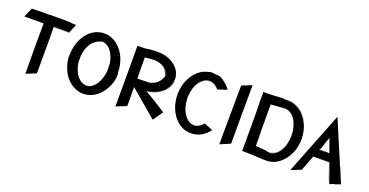

<svg xmlns="http://www.w3.org/2000/svg" viewBox="-31 -1242 3595 1873"><g transform="rotate(20 1766.5 -305.5)"><path d="M525 -556 500 -502C450 -502 392 -502 340 -503C339 -365 339 -362 339 -421C340 -532 340 -528 338 -415V-505H498L538 -595H537C546 -597 514 -596 488 -597C484 -597 492 -598 496 -599C476 -599 475 -599 483 -600H474L479 -601C430 -601 375 -603 327 -602C291 -602 308 -601 265 -601C257 -601 258 -600 255 -600C220 -600 143 -601 145 -599C116 -599 112 -598 78 -598C66 -571 51 -538 35 -501C158 -502 192 -502 235 -502C235 -418 235 -361 234 -285C234 -209 234 -132 235 -45C235 -23 235 -1 236 21L340 -21C340 -190 340 -243 341 -501C405 -501 459 -501 501 -500C537 -580 529 -561 542 -593Z M1084 -286C1083 -286 1082 -296 1081 -300C1081 -405 1038 -508 959 -567C847 -655 671 -615 600 -426C649 -558 765 -638 886 -604C895 -602 904 -599 910 -596C866 -616 816 -619 769 -605C660 -573 593 -460 581 -345C578 -320 576 -263 578 -257C582 -243 579 -253 584 -223C584 -222 592 -192 597 -178C627 -99 663 -59 710 -26C724 -16 749 -4 773 3C812 14 840 15 879 6C956 -11 1026 -79 1056 -154C1056 -153 1055 -152 1055 -151L1062 -166C1062 -164 1062 -162 1064 -169C1076 -200 1085 -234 1085 -268C1086 -289 1085 -282 1084 -286ZM875 -608C844 -615 812 -614 783 -607C812 -615 844 -615 875 -608ZM888 -604 891 -603C890 -603 889 -604 888 -604ZM910 -596 917 -593C916 -594 913 -595 910 -596ZM940 -145C972 -197 984 -268 978 -332C977 -343 976 -352 974 -360C982 -288 978 -224 942 -155C927 -127 910 -106 885 -90C884 -88 874 -82 857 -77C823 -68 808 -80 803 -80C798 -79 797 -81 789 -85C769 -95 775 -91 756 -107C704 -153 681 -242 684 -292C681 -332 691 -387 707 -422C720 -451 742 -480 746 -484L745 -482C761 -498 748 -484 755 -490C769 -503 789 -516 808 -521C808 -522 809 -522 810 -523C818 -525 816 -524 819 -525C821 -526 820 -526 821 -527C821 -528 828 -530 831 -531C965 -531 1026 -285 940 -145ZM956 -181C970 -213 977 -252 978 -287C976 -245 968 -209 956 -181Z M1410 -222 1493 -168 1400 -227C1526 -236 1625 -320 1625 -422C1626 -416 1626 -424 1626 -436C1626 -453 1621 -468 1618 -476C1615 -487 1617 -482 1613 -490C1612 -492 1614 -490 1616 -486L1611 -496L1614 -492C1583 -560 1510 -605 1435 -617C1392 -624 1398 -621 1390 -621C1336 -625 1257 -613 1260 -612C1244 -610 1187 -610 1170 -610C1171 -388 1171 -363 1170 20L1278 -23L1277 -220C1278 -220 1555 16 1556 17L1628 -86L1435 -208C1593 -108 1439 -203 1410 -222ZM1277 -374C1278 -439 1276 -527 1276 -527C1312 -532 1350 -536 1388 -534C1450 -531 1507 -491 1519 -432L1521 -422C1523 -476 1470 -520 1411 -532C1401 -534 1440 -529 1473 -506C1463 -513 1451 -520 1438 -525C1486 -509 1525 -470 1525 -422C1523 -425 1524 -414 1520 -403C1520 -402 1520 -405 1519 -406C1519 -404 1517 -397 1517 -402L1516 -399V-401C1509 -378 1486 -351 1468 -340C1466 -338 1467 -338 1466 -337C1464 -336 1457 -331 1443 -326C1434 -323 1428 -320 1429 -319C1394 -309 1404 -311 1278 -309ZM1629 -421C1625 -308 1517 -236 1406 -226L1409 -224C1518 -234 1631 -311 1629 -421ZM1410 -222 1405 -225ZM1409 -224 1435 -208C1427 -213 1418 -218 1409 -224Z M1814 -212C1811 -223 1809 -235 1807 -246C1805 -265 1802 -286 1802 -308C1803 -337 1808 -365 1815 -391L1820 -405C1809 -376 1803 -346 1801 -316C1807 -435 1872 -529 1951 -529C1987 -529 2020 -509 2046 -476C2039 -471 2071 -484 2098 -493C2101 -494 2093 -491 2090 -489C2110 -497 2111 -497 2103 -493L2111 -496L2108 -494L2144 -507C2127 -529 2114 -547 2082 -571C2053 -593 2032 -608 2007 -608H2004C1959 -608 1960 -614 1954 -613C1941 -614 1933 -613 1928 -612C1880 -602 1837 -582 1840 -581C1659 -466 1655 -164 1813 -35C1840 -13 1873 2 1889 6C1992 32 2072 -4 2137 -86L2046 -122C1958 -16 1848 -83 1814 -212ZM2043 -473C1974 -562 1880 -530 1835 -439C1882 -527 1970 -561 2043 -473ZM1835 -439C1827 -424 1821 -408 1815 -391C1810 -373 1807 -355 1804 -334C1809 -377 1823 -415 1835 -439ZM1824 -417C1822 -413 1821 -409 1820 -405C1822 -411 1824 -417 1827 -423ZM1804 -334C1804 -333 1804 -331 1804 -330Z M2357 -28C2356 -29 2351 -28 2349 -27L2355 -30V-37C2355 -292 2356 -369 2355 -377C2355 -376 2356 -375 2356 -374V-433C2356 -437 2356 -551 2357 -625V-632C2352 -631 2351 -630 2350 -630H2349C2341 -626 2262 -595 2253 -591C2253 -479 2250 -104 2249 -68V20C2255 17 2364 -26 2357 -28Z M2832 -590C2789 -611 2764 -614 2734 -614C2786 -611 2832 -597 2877 -557C2890 -546 2901 -534 2912 -521C2923 -507 2933 -491 2943 -473C2942 -474 2942 -476 2941 -476C2941 -476 2942 -476 2942 -475L2945 -469C2948 -463 2951 -458 2953 -453L2947 -465C2953 -452 2963 -428 2970 -403C2937 -518 2847 -610 2733 -610C2740 -612 2723 -611 2715 -611C2679 -611 2684 -611 2695 -613C2684 -613 2672 -612 2683 -614C2677 -613 2678 -613 2675 -613L2679 -614C2615 -612 2574 -605 2477 -606C2477 -605 2478 -597 2478 -593C2478 -591 2479 -591 2479 -589C2478 -557 2477 -487 2479 -489C2479 -463 2480 -457 2480 -430C2481 -394 2481 -348 2481 -303V5C2643 5 2699 18 2754 12C2800 8 2847 -13 2889 -54C3049 -213 2999 -505 2832 -590ZM2734 -69C2739 -71 2719 -72 2703 -74C2701 -74 2706 -75 2708 -75C2696 -76 2695 -77 2700 -77H2695L2697 -78C2667 -81 2633 -84 2603 -85C2603 -86 2591 -86 2591 -86C2590 -86 2590 -87 2591 -99C2590 -104 2590 -103 2589 -105C2590 -127 2591 -175 2589 -174C2589 -174 2586 -216 2587 -517C2673 -522 2735 -527 2735 -527H2736C2757 -526 2777 -520 2798 -505C2894 -433 2909 -240 2834 -134C2803 -90 2770 -77 2734 -74C2743 -74 2748 -73 2763 -77C2833 -99 2870 -181 2880 -256C2876 -226 2868 -196 2855 -167C2863 -184 2870 -204 2877 -228C2853 -115 2782 -66 2734 -69ZM2943 -473C2944 -471 2945 -468 2947 -465C2946 -467 2946 -468 2945 -469C2944 -470 2944 -472 2943 -473ZM2974 -393C2977 -379 2979 -367 2981 -352C2976 -386 2969 -411 2974 -393ZM2983 -336V-340ZM2882 -273V-274C2882 -274 2882 -273 2882 -272Z M3498 -19C3442 -157 3457 -114 3435 -171C3431 -178 3431 -176 3429 -179C3416 -211 3389 -280 3388 -277C3388 -277 3372 -312 3242 -623L3241 -619L3239 -623C2992 -1 3139 -367 2986 20L3090 -22L3151 -180C3212 -180 3268 -179 3316 -179C3384 19 3373 -14 3385 18C3372 -23 3333 -135 3317 -180C3315 -180 3295 -181 3269 -181L3175 -183H3319L3389 17H3390C3382 22 3411 9 3435 1C3438 0 3431 3 3429 5C3446 -2 3447 -2 3440 2C3443 0 3447 -1 3448 -1L3445 1ZM3233 -264C3241 -264 3248 -263 3254 -263H3182L3184 -267C3187 -274 3186 -271 3187 -269C3188 -273 3189 -273 3189 -271C3189 -272 3190 -273 3190 -273V-272C3198 -288 3200 -292 3204 -307C3204 -308 3206 -310 3206 -311C3206 -313 3205 -313 3205 -314C3208 -320 3215 -334 3212 -334C3215 -340 3214 -341 3216 -347L3238 -405C3265 -323 3263 -337 3288 -265C3225 -266 3202 -267 3186 -268L3184 -267C3199 -265 3241 -264 3233 -264ZM3241 -181H3151C3126 -119 3125 -117 3151 -182C3192 -182 3221 -181 3241 -181Z"/></g></svg>

Font: HIVNotRetro
Style: Regular
Weight: 400
Designer: Feorag
Foundry: Feorag
Version: Version 1.000;PS 001.000;hotconv 1.0.88;makeotf.lib2.5.64775